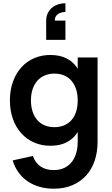

<svg xmlns="http://www.w3.org/2000/svg" viewBox="-20 -888 681 1163"><path d="M376.3 -815.7Q364.9 -815.7 350.2 -811.7Q335.6 -807.7 323.7 -796Q311.8 -784.3 312 -763.3H376.3V-646.7H259.7V-763.3Q259.7 -794.4 274.8 -818.2Q289.9 -842.1 316.4 -855.1Q342.8 -868.2 376.3 -868.2ZM309.5 -117.8Q343.7 -117.8 369.9 -129.3Q396.2 -140.8 414.2 -162Q432.3 -183.3 441.5 -213.2Q450.7 -243.1 450.7 -279.8Q450.7 -317.8 440.8 -347.9Q430.9 -378.1 412.8 -398.9Q394.7 -419.8 368.4 -431Q342.2 -442.2 309.5 -442.2Q276.2 -442.2 249.8 -430.5Q223.3 -418.8 205 -397.5Q186.7 -376.2 177.1 -346.3Q167.5 -316.4 167.5 -279.8Q167.5 -242.3 177.3 -212.2Q187.2 -182.1 205.5 -161.1Q223.8 -140.1 250 -129Q276.2 -117.8 309.5 -117.8ZM284.5 -555Q341.8 -555 381.5 -535.1Q421.1 -515.2 445.9 -479.2Q470.8 -443.2 481.8 -392.4Q492.8 -341.6 492.8 -279.8Q492.8 -218 481.7 -167.2Q470.7 -116.4 445.8 -80.5Q420.8 -44.7 381.2 -24.8Q341.6 -5 284.5 -5Q232.2 -5 187.2 -24.5Q142.3 -43.9 109.7 -79.9Q77 -115.8 58.5 -166.6Q40 -217.3 40 -279.8Q40 -343 58.6 -393.8Q77.2 -444.7 109.8 -480.6Q142.5 -516.6 187.4 -535.8Q232.2 -555 284.5 -555ZM571 -28.3Q571 33.1 553.6 85Q536.2 136.8 502.4 174.5Q468.5 212.2 419 233.6Q369.6 255 305.3 255Q260.1 255 220.3 243.8Q180.6 232.6 148.3 210.9Q116.1 189.2 92.6 157.1Q69.1 125.1 56.7 83.8L179.3 56.7Q193.5 98.1 225.3 120.1Q257.1 142.2 305.3 142.2Q340.8 142.2 367.9 129.7Q395 117.2 413.4 94.7Q431.8 72.1 441.2 40.4Q450.7 8.8 450.7 -30V-540H571Z"/></svg>

Font: Vela Sans GX ExtLt
Style: Regular
Weight: 200
Designer: Principal design: Mikhail Sharanda - project Manrope.
Design modification: Ravid Balaliev
Foundry: Mikhail Sharanda
Version: Version 1.001